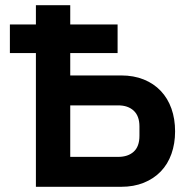

<svg xmlns="http://www.w3.org/2000/svg" viewBox="-20 -718 729 738"><path d="M118 -514H18V-624H118V-698H250V-624H432V-514H250V-428H446Q494 -428 532.5 -412.5Q571 -397 598 -368.5Q625 -340 639 -300.5Q653 -261 653 -213Q653 -166 639 -126.5Q625 -87 598 -59Q571 -31 532.5 -15.5Q494 0 446 0H118ZM434 -115Q472 -115 494 -135Q516 -155 516 -196V-232Q516 -272 494 -292.5Q472 -313 434 -313H250V-115Z"/></svg>

Font: IBM Plex Sans SmBld
Style: Regular
Weight: 600
Designer: Mike Abbink, Paul van der Laan, Pieter van Rosmalen
Foundry: Bold Monday
Version: Version 3.005